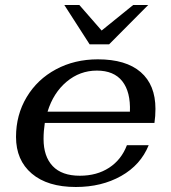

<svg xmlns="http://www.w3.org/2000/svg" viewBox="-20 -737 683 767"><path d="M154 -182Q154 -112 190.5 -73.5Q227 -35 299 -35Q367 -35 416 -67Q465 -99 487 -157H574Q542 -78 464 -34Q386 10 283 10Q170 10 107 -43.5Q44 -97 44 -190Q44 -278 86.5 -349Q129 -420 203.5 -460Q278 -500 371 -500Q483 -500 542 -449Q601 -398 601 -302Q601 -273 597 -246H159Q154 -213 154 -182ZM170 -291H499Q502 -370 468.5 -412.5Q435 -455 367 -455Q299 -455 246 -410.5Q193 -366 170 -291ZM237 -717H297L386 -615L512 -717H572L416 -560H338Z"/></svg>

Font: Fahkwang Medium
Style: Italic
Weight: 500
Italic angle: -10°
Version: Version 1.000; ttfautohint (v1.6)